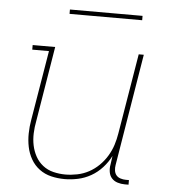

<svg xmlns="http://www.w3.org/2000/svg" viewBox="-51 -735 702 790"><g transform="rotate(5 300.0 -340.5)"><path d="M245 8Q216 8 189 1.5Q162 -5 140.5 -21Q119 -37 105.5 -60.5Q92 -84 86.5 -111Q81 -138 81.5 -166.5Q82 -195 87 -223L135 -511H66V-530H159L108 -220Q103 -195 102 -169Q101 -143 106 -119Q111 -95 122.5 -74Q134 -53 153 -38Q172 -23 196.5 -17Q221 -11 246 -11Q270 -11 295 -16Q320 -21 342.5 -33Q365 -45 384 -63.5Q403 -82 416.5 -104.5Q430 -127 437.5 -150.5Q445 -174 449 -199L504 -530H525L449 -68Q447 -57 448.5 -45.5Q450 -34 456.5 -26Q463 -18 474 -14.5Q485 -11 496 -11H509V8H493Q478 8 463.5 3.5Q449 -1 439.5 -11.5Q430 -22 427.5 -37.5Q425 -53 428 -68L433 -104Q420 -78 399.5 -55.5Q379 -33 353.5 -18.5Q328 -4 300 2Q272 8 245 8ZM206 -671V-689H506V-671Z"/></g></svg>

Font: Iosevka Curly Slab ThEx
Style: Italic
Weight: 100
Width: 7
Italic angle: -9°
Monospace: yes
Designer: Belleve Invis
Foundry: Belleve Invis
Version: Version 11.1.0; ttfautohint (v1.8.3)